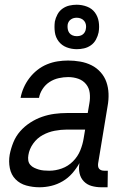

<svg xmlns="http://www.w3.org/2000/svg" viewBox="-20 -784 540 812"><path d="M147 8Q118 8 91 0.5Q64 -7 45.5 -26Q27 -45 21.5 -73Q16 -101 21 -130Q26 -156 36.5 -182Q47 -208 65.5 -229Q84 -250 108 -265.5Q132 -281 158 -290Q184 -299 210.5 -302.5Q237 -306 263 -306H351L358 -347Q362 -369 359.5 -390.5Q357 -412 344 -428Q331 -444 311 -451Q291 -458 268 -458Q249 -458 228.5 -453.5Q208 -449 190 -437.5Q172 -426 160 -407.5Q148 -389 145 -370H67Q71 -392 80.5 -413.5Q90 -435 104.5 -454Q119 -473 138 -488Q157 -503 179 -512Q201 -521 223.5 -524.5Q246 -528 268 -528Q294 -528 319.5 -523.5Q345 -519 367 -508Q389 -497 405.5 -478.5Q422 -460 430 -437Q438 -414 439 -388Q440 -362 435 -335L395 -93Q394 -86 395 -80Q396 -74 399.5 -70Q403 -66 408.5 -64Q414 -62 421 -62H436L435 8H409Q387 8 367.5 2.5Q348 -3 334.5 -17Q321 -31 316.5 -51Q312 -71 316 -93V-94Q303 -71 285.5 -51Q268 -31 245 -17.5Q222 -4 197 2Q172 8 147 8ZM188 -62Q215 -62 241.5 -71.5Q268 -81 288.5 -101.5Q309 -122 319.5 -148Q330 -174 334 -200L340 -236H263Q238 -236 211.5 -231Q185 -226 161 -213Q137 -200 120.5 -177Q104 -154 100 -128Q98 -117 99.5 -106Q101 -95 108 -87Q115 -79 124.5 -74.5Q134 -70 144 -67Q154 -64 165.5 -63Q177 -62 188 -62ZM305 -576Q282 -576 261.5 -584Q241 -592 228 -609Q215 -626 212 -648Q209 -670 212 -693Q215 -708 223 -723Q231 -738 244.5 -747.5Q258 -757 273.5 -760.5Q289 -764 304 -764Q327 -764 348 -756Q369 -748 381.5 -731Q394 -714 397.5 -692Q401 -670 397 -647Q394 -632 386 -617Q378 -602 364.5 -592.5Q351 -583 335.5 -579.5Q320 -576 305 -576ZM304 -631Q311 -631 317.5 -632.5Q324 -634 329.5 -638Q335 -642 338.5 -648Q342 -654 343 -661Q345 -670 343.5 -679Q342 -688 336.5 -695Q331 -702 322.5 -705.5Q314 -709 305 -709Q298 -709 292 -707.5Q286 -706 280 -702Q274 -698 270.5 -692Q267 -686 266 -679Q265 -670 266.5 -661Q268 -652 273 -645Q278 -638 286.5 -634.5Q295 -631 304 -631Z"/></svg>

Font: Iosevka SS18
Style: Italic
Weight: 400
Italic angle: -9°
Monospace: yes
Designer: Belleve Invis
Foundry: Belleve Invis
Version: Version 25.1.1; ttfautohint (v1.8.4)